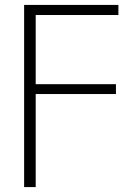

<svg xmlns="http://www.w3.org/2000/svg" viewBox="-20 -540 569 780"><path d="M78 -520H461V-479H125V-198H451V-158H125V220H78Z"/></svg>

Font: Mplus 1p Light
Style: Regular
Weight: 300
Version: Version 1.061